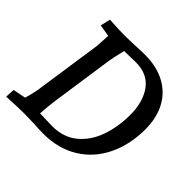

<svg xmlns="http://www.w3.org/2000/svg" viewBox="-175 -890 1074 1074"><g transform="rotate(45 362.0 -352.5)"><path d="M12 -51 88 -66Q102 -114 107 -144L167 -553L170 -601L172 -639L101 -651L115 -710Q198 -705 232 -705L311 -707Q355 -710 391 -710Q485 -710 552 -674Q619 -638 654 -572Q689 -506 689 -417Q689 -295 642.5 -199Q596 -103 508.5 -49Q421 5 302 5Q263 5 225 2Q175 0 148 0Q107 0 9 5ZM242 -62 307 -60Q397 -60 456.5 -109.5Q516 -159 544 -239.5Q572 -320 572 -415Q572 -516 525.5 -580Q479 -644 386 -644L295 -642Q276 -563 273 -539L220 -174Q212 -115 209 -63Z"/></g></svg>

Font: Andada Pro SemiBold
Style: Italic
Weight: 600
Italic angle: -6.99998°
Designer: Carolina Giovagnoli
Foundry: Huerta Tipografica
Version: Version 3.005